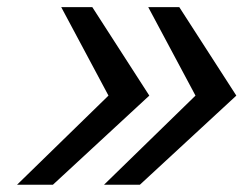

<svg xmlns="http://www.w3.org/2000/svg" viewBox="-20 -508 670 528"><path d="M26.9 0 278.3 -245.1 148.4 -488.3H233.9L390.6 -245.1L125.5 0ZM266.1 0 517.6 -245.1 387.7 -488.3H473.1L629.9 -245.1L364.7 0Z"/></svg>

Font: Andika New Basic
Style: Italic
Weight: 400
Italic angle: -14°
Designer: Victor Gaultney, Annie Olsen, Julie Remington, Don Collingsworth, Eric Hays
Foundry: SIL International
Version: Version 5.500